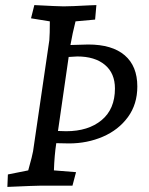

<svg xmlns="http://www.w3.org/2000/svg" viewBox="-20 -730 585 755"><path d="M11 -44 91 -60Q108 -121 110 -135L174 -572Q176 -596 176 -646L102 -658L115 -710Q210 -705 230 -705Q258 -705 332 -709L359 -710L354 -653L277 -646Q265 -599 257 -553L327 -555Q421 -555 470.5 -512.5Q520 -470 520 -390Q520 -320 483 -269.5Q446 -219 384.5 -192.5Q323 -166 251 -166L201 -167V-165Q194 -119 192 -60L279 -53L265 0H143Q122 0 9 5ZM240 -214Q327 -214 379.5 -257.5Q432 -301 432 -382Q432 -442 392.5 -475Q353 -508 284 -508L250 -506L208 -215Z"/></svg>

Font: Andada Pro
Style: Italic
Weight: 400
Italic angle: -7°
Designer: Carolina Giovagnoli
Foundry: Huerta Tipografica
Version: Version 3.005; ttfautohint (v1.8.4)